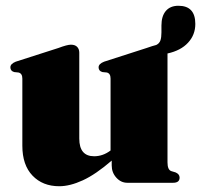

<svg xmlns="http://www.w3.org/2000/svg" viewBox="-20 -634 698 666"><path d="M57.5 -128.5V-361.5Q57.5 -379.5 44 -382.5L29.5 -384Q16 -387.5 16 -400.5Q16 -412.5 34.5 -420L182.5 -467.5Q213 -479 226 -479Q240.5 -479 247.8 -471.2Q255 -463.5 255 -451.5V-153.5Q255 -92 306.5 -92Q337 -92 363.5 -112V-361.5Q363.5 -379.5 350.5 -382.5L335.5 -384Q322 -387.5 322 -400.5Q322 -412.5 341 -420L488.5 -467.5Q500 -471.5 507.8 -474Q515.5 -476.5 522 -478Q533 -483.5 536.5 -494Q540 -504.5 540 -521.5V-545.5Q540 -578 555.2 -596Q570.5 -614 599 -614Q657.5 -614 657.5 -551Q657.5 -513 632.2 -485.8Q607 -458.5 561 -448.5V-71Q561 -45 574 -40.5L589 -36Q603 -30 603 -18Q603 0 580.5 0H421.5Q399.5 0 383.5 -17.8Q367.5 -35.5 367.5 -60V-77Q312 -29 267.2 -8.5Q222.5 12 185.5 12Q128 12 92.8 -24.8Q57.5 -61.5 57.5 -128.5Z"/></svg>

Font: Fraunces 72pt S000 Black
Style: Regular
Weight: 900
Version: Version 1.000; ttfautohint (v1.8.3)